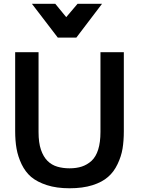

<svg xmlns="http://www.w3.org/2000/svg" viewBox="-20 -988 777 1019"><path d="M286.6 -788.6 149.4 -967.8H273.4L331.5 -897L391.6 -967.8H521.5L385.3 -788.6ZM349.1 11.2Q280.3 11.2 229 -5.4Q177.7 -22 145.5 -48.8Q114.7 -75.2 94.7 -116.2Q85 -136.7 78.4 -157Q71.8 -177.2 67.9 -198.7Q64 -220.2 62.3 -243.4Q60.5 -266.6 60.5 -292.5V-710.9H184.6V-287.1Q184.6 -230.5 197.3 -193.4Q210 -156.2 231.9 -134.3Q253.9 -112.3 283.9 -103.5Q314 -94.7 348.6 -94.7Q385.7 -94.7 414.1 -104Q442.4 -113.3 465.8 -134.3Q489.3 -156.2 501.2 -194.6Q513.2 -232.9 513.2 -287.6V-710.9H637.2V-292Q637.2 -240.7 630.4 -199.2Q623.5 -157.7 604 -117.2Q584.5 -75.7 553.7 -49.3Q522.5 -21.5 470.7 -5.1Q418.9 11.2 349.1 11.2Z"/></svg>

Font: Ride
Style: Bold
Weight: 700
Version: Version 3.000